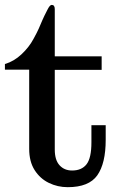

<svg xmlns="http://www.w3.org/2000/svg" viewBox="-30 -755 485 788"><path d="M248 13.2Q206.5 13.2 170.4 -4.4Q134.3 -22 112.1 -56.9Q89.8 -91.8 89.8 -144V-469.2H-9.8V-492.2Q27.8 -503.4 58.6 -532.5Q89.4 -561.5 107.4 -595.2Q122.6 -622.6 129.4 -638.4Q136.2 -654.3 143.1 -670.4Q149.9 -686.5 164.1 -713.9Q174.3 -734.9 182.1 -734.9Q194.8 -734.9 194.8 -717.8V-523.9H387.2V-468.3H194.8V-141.1Q194.8 -98.1 214.4 -76.7Q233.9 -55.2 266.1 -55.2Q305.2 -55.2 325.2 -80.8Q345.2 -106.4 345.2 -170.9V-241.2H403.8V-181.2Q403.8 -84.5 369.4 -35.6Q335 13.2 248 13.2Z"/></svg>

Font: Trocchi
Style: Regular
Weight: 400
Designer: Vernon Adams
Foundry: Vernon Adams
Version: Version 1.101; ttfautohint (v1.8.4.7-5d5b);gftools[0.9.27]